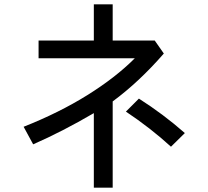

<svg xmlns="http://www.w3.org/2000/svg" viewBox="-20 -750 960 886"><path d="M500 116H413V-228Q268 -143 133 -84L89 -165Q253 -230 383 -311Q513 -392 602 -481H158V-563H413V-730H500V-563H694L736 -503Q622 -372 500 -282ZM769 -73Q675 -159 561 -235L621 -295Q734 -223 833 -136Z"/></svg>

Font: LINE Seed Sans KR Regular
Style: Regular
Weight: 400
Designer: LINE VX Design & Sandoll Inc & Dalton Maag Ltd
Foundry: Sandoll Inc.
Version: Version 1.000